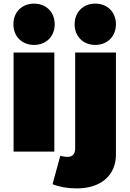

<svg xmlns="http://www.w3.org/2000/svg" viewBox="-20 -837 715 1060"><path d="M168 -817C101 -817 54 -770 54 -703C54 -636 101 -589 168 -589C235 -589 282 -636 282 -703C282 -770 235 -817 168 -817ZM506 -817C439 -817 392 -770 392 -703C392 -636 439 -589 506 -589C573 -589 620 -636 620 -703C620 -770 573 -817 506 -817ZM55 -547V0H280V-547ZM313 23 270 180C308 195 353 203 403 203C535 204 620 132 620 17V-547H395V-17C395 14 379 30 351 29C338 29 325 26 313 23Z"/></svg>

Font: Montserrat-Arabic Black
Style: Regular
Weight: 900
Designer: Mohamed Gaber
Foundry: Kief Type Foundry
Version: Version 5.008;PS 005.008;hotconv 1.0.88;makeotf.lib2.5.64775